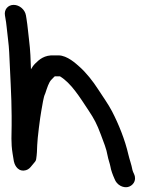

<svg xmlns="http://www.w3.org/2000/svg" viewBox="-41 -716 596 787"><path d="M411.2 -35C414.2 -17 421.2 0.8 428.3 16.9C437.9 43.4 464 54.7 483 50.6C500.9 46.9 521.1 26.2 508.9 -1.6L504.5 -11.5C502.5 -16 501.3 -22 501.3 -22C498.4 -39.5 489.5 -63.6 485.5 -81.2C471.4 -143.3 445.2 -207.3 418.5 -259.1C403.1 -289.1 378.9 -322.2 361.4 -349.7C340 -383.2 312 -418.3 284.9 -442.3C271.2 -454.4 234.9 -489 198.6 -489H182.4C140.6 -491.5 119.6 -471.5 103.9 -456.1C96.1 -448.5 90.8 -440.6 85.9 -432C85 -466.9 83.3 -511.8 78.2 -551.1C74.4 -580.4 72.5 -609.2 67.6 -639L65.3 -653C61.3 -676.7 38.8 -696 15.1 -696C-8.6 -696 -24.7 -676.7 -20.7 -653L-18.4 -639C-16.9 -630.1 -15.1 -620.4 -13.8 -605.7C-10.8 -572.4 -4.6 -534.6 -3.3 -501C-0.1 -421 6.7 -318 6.7 -241.1L6.7 -202.1C6.7 -167.1 3.2 -131 10.7 -86L15.8 -55C17.5 -45.3 27.9 -15.3 56.2 -16.8C69.8 -17.5 78.6 -24.3 84.5 -31.3L102.8 -53.3C105 -56 106.7 -59.6 107.2 -63.3C110.3 -83 111.1 -101.4 111.5 -120.5C112.2 -148.2 123.6 -236.3 128.2 -260.7C133.1 -287.4 137.3 -318.5 143.7 -331.1C144 -331.8 144.5 -332.9 144.8 -333.8C152 -355.5 159 -379.1 170.1 -389.7C187.3 -406.3 178.7 -403 193.9 -403H205C250.7 -375 284.4 -320.2 323 -261.8C345.2 -228.3 356.2 -207.6 372 -165.1C384.1 -132.5 395.3 -106.3 400 -78C402.3 -64.5 409.6 -44.2 411.2 -35Z"/></svg>

Font: CiSf OpenHand
Style: BlakOpObl
Weight: 400
Foundry: Cannot Into Space Fonts
Version: Version 0.7892